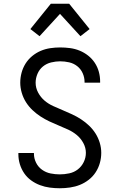

<svg xmlns="http://www.w3.org/2000/svg" viewBox="-20 -996 640 1024"><path d="M299 8Q272 8 245.5 4.5Q219 1 193.5 -8.5Q168 -18 146 -34Q124 -50 109 -72Q94 -94 86 -120Q78 -146 78 -173V-180H161V-176Q161 -151 172.5 -128Q184 -105 204.5 -90.5Q225 -76 249.5 -71Q274 -66 299 -66Q324 -66 349.5 -71.5Q375 -77 395 -92.5Q415 -108 426.5 -131.5Q438 -155 438 -181Q438 -208 424.5 -233Q411 -258 390 -275.5Q369 -293 344 -304.5Q319 -316 293.5 -326.5Q268 -337 243.5 -348.5Q219 -360 196 -375Q173 -390 153 -409Q133 -428 118.5 -451Q104 -474 96 -501Q88 -528 88 -555Q88 -582 95 -608Q102 -634 116 -656.5Q130 -679 151 -696.5Q172 -714 196.5 -724.5Q221 -735 247.5 -739Q274 -743 301 -743Q327 -743 353.5 -739.5Q380 -736 404.5 -726Q429 -716 450 -699.5Q471 -683 485.5 -661Q500 -639 507 -613.5Q514 -588 514 -562V-555H431V-559Q431 -583 421 -605.5Q411 -628 392 -643Q373 -658 349 -663.5Q325 -669 301 -669Q277 -669 252.5 -663Q228 -657 209 -641.5Q190 -626 180 -602.5Q170 -579 170 -555Q170 -527 183.5 -502Q197 -477 217.5 -459.5Q238 -442 263.5 -430.5Q289 -419 314 -408.5Q339 -398 364 -386.5Q389 -375 412 -360Q435 -345 455 -326Q475 -307 489.5 -284Q504 -261 512 -234.5Q520 -208 520 -181Q520 -153 512.5 -126.5Q505 -100 490 -77Q475 -54 453 -37Q431 -20 406 -10Q381 0 353.5 4Q326 8 299 8ZM191 -803 142 -841 251 -976H349L458 -841L409 -803L300 -922Z"/></svg>

Font: Iosevka Extended
Style: Regular
Weight: 400
Width: 7
Monospace: yes
Designer: Belleve Invis
Foundry: Belleve Invis
Version: Version 32.5.0; ttfautohint (v1.8.4)